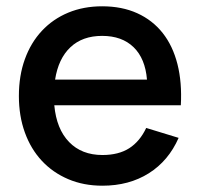

<svg xmlns="http://www.w3.org/2000/svg" viewBox="-20 -575 636 610"><path d="M305.5 -82.5Q357 -82.5 390.8 -104.2Q424.5 -126 444.5 -168.5L547.5 -137Q515.5 -64 452.8 -24.5Q390 15 305.5 15Q245.5 15 196.8 -5.8Q148 -26.5 113 -64Q78 -101.5 59 -154Q40 -206.5 40 -270Q40 -334.5 59 -387Q78 -439.5 113 -477Q148 -514.5 196.8 -534.8Q245.5 -555 304.5 -555Q367.5 -555 416 -533Q464.5 -511 496.8 -470.2Q529 -429.5 543.8 -371.2Q558.5 -313 554.5 -240.5H152.5Q159.5 -165 199.5 -123.8Q239.5 -82.5 305.5 -82.5ZM447 -322Q441.5 -389 404.5 -425Q367.5 -461 304.5 -461Q242 -461 203.8 -425Q165.5 -389 155 -322Z"/></svg>

Font: Vela Sans SemBd
Style: Regular
Weight: 600
Designer: Principal design: Mikhail Sharanda - project Manrope.
Design modification: Ravid Balaliev
Foundry: Mikhail Sharanda
Version: Version 1.001